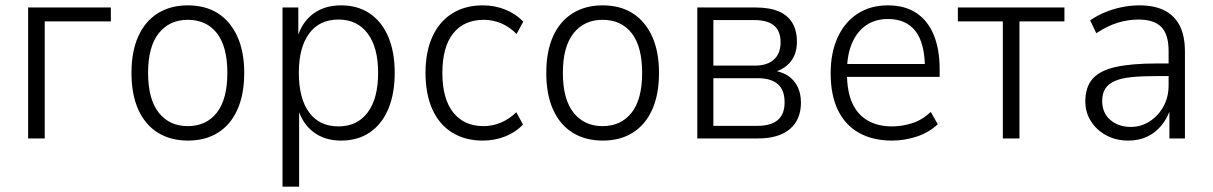

<svg xmlns="http://www.w3.org/2000/svg" viewBox="-20 -517 4528 717"><path d="M85 0V-489H394V-437H147V0Z M682 8Q617 8 569.5 -21.5Q522 -51 496.5 -107.5Q471 -164 471 -245Q471 -325 496.5 -381.5Q522 -438 569.5 -467.5Q617 -497 681 -497Q747 -497 793.5 -467.5Q840 -438 866 -381.5Q892 -325 892 -245Q892 -164 866.5 -107.5Q841 -51 794 -21.5Q747 8 682 8ZM681 -46Q750 -46 789.5 -96Q829 -146 829 -245Q829 -343 790 -393Q751 -443 681 -443Q613 -443 573 -393Q533 -343 533 -245Q533 -146 573 -96Q613 -46 681 -46Z M1035 180V-489H1094V-375H1090Q1107 -434 1149.5 -465.5Q1192 -497 1254 -497Q1316 -497 1361 -466.5Q1406 -436 1430 -379.5Q1454 -323 1454 -245Q1454 -167 1430 -110Q1406 -53 1361 -22.5Q1316 8 1254 8Q1193 8 1151 -23.5Q1109 -55 1092 -113H1097V180ZM1244 -45Q1314 -45 1353 -97Q1392 -149 1392 -245Q1392 -340 1353 -392Q1314 -444 1244 -444Q1173 -444 1134.5 -392Q1096 -340 1096 -245Q1096 -149 1134.5 -97Q1173 -45 1244 -45Z M1783 8Q1717 8 1668.5 -22Q1620 -52 1594.5 -109Q1569 -166 1569 -245Q1569 -324 1595 -380.5Q1621 -437 1669 -467Q1717 -497 1783 -497Q1828 -497 1867.5 -481Q1907 -465 1934 -436L1909 -390Q1884 -416 1852.5 -429.5Q1821 -443 1787 -443Q1713 -443 1672.5 -392.5Q1632 -342 1632 -244Q1632 -148 1672.5 -97Q1713 -46 1786 -46Q1820 -46 1851.5 -59.5Q1883 -73 1908 -98L1933 -52Q1906 -23 1866.5 -7.5Q1827 8 1783 8Z M2231 8Q2166 8 2118.5 -21.5Q2071 -51 2045.5 -107.5Q2020 -164 2020 -245Q2020 -325 2045.5 -381.5Q2071 -438 2118.5 -467.5Q2166 -497 2230 -497Q2296 -497 2342.5 -467.5Q2389 -438 2415 -381.5Q2441 -325 2441 -245Q2441 -164 2415.5 -107.5Q2390 -51 2343 -21.5Q2296 8 2231 8ZM2230 -46Q2299 -46 2338.5 -96Q2378 -146 2378 -245Q2378 -343 2339 -393Q2300 -443 2230 -443Q2162 -443 2122 -393Q2082 -343 2082 -245Q2082 -146 2122 -96Q2162 -46 2230 -46Z M2584 0V-489H2802Q2854 -489 2888 -474.5Q2922 -460 2939 -431.5Q2956 -403 2956 -361Q2956 -317 2933.5 -288Q2911 -259 2869 -247L2871 -253Q2903 -248 2925 -232.5Q2947 -217 2959 -192Q2971 -167 2971 -134Q2971 -70 2929.5 -35Q2888 0 2811 0ZM2644 -47H2808Q2858 -47 2884 -68.5Q2910 -90 2910 -135Q2910 -181 2884.5 -203Q2859 -225 2809 -225H2644ZM2644 -272H2799Q2845 -272 2870 -294.5Q2895 -317 2895 -359Q2895 -401 2870.5 -421.5Q2846 -442 2798 -442H2644Z M3311 8Q3241 8 3189.5 -20Q3138 -48 3110 -104Q3082 -160 3082 -244Q3082 -320 3108 -377Q3134 -434 3182 -465.5Q3230 -497 3296 -497Q3359 -497 3402 -468.5Q3445 -440 3467 -386.5Q3489 -333 3489 -258V-230H3127V-278H3451L3434 -261Q3434 -355 3399 -400.5Q3364 -446 3296 -446Q3249 -446 3215 -423Q3181 -400 3162 -356.5Q3143 -313 3143 -251V-242Q3143 -175 3163 -131.5Q3183 -88 3221 -66.5Q3259 -45 3311 -45Q3349 -45 3386.5 -57Q3424 -69 3456 -99L3482 -53Q3449 -22 3403.5 -7Q3358 8 3311 8Z M3725 0V-437H3557V-489H3955V-437H3787V0Z M4194 8Q4147 8 4110.5 -12Q4074 -32 4053.5 -65Q4033 -98 4033 -138Q4033 -192 4060.5 -223Q4088 -254 4147 -267Q4206 -280 4301 -280H4356V-233H4305Q4246 -233 4206 -229Q4166 -225 4142 -214Q4118 -203 4107 -185Q4096 -167 4096 -140Q4096 -95 4126.5 -69Q4157 -43 4203 -43Q4241 -43 4273 -63.5Q4305 -84 4324.5 -119Q4344 -154 4344 -198V-327Q4344 -388 4317 -416Q4290 -444 4232 -444Q4192 -444 4153.5 -432Q4115 -420 4074 -393L4051 -441Q4077 -459 4107.5 -471.5Q4138 -484 4170.5 -490.5Q4203 -497 4235 -497Q4290 -497 4327.5 -478.5Q4365 -460 4385 -422Q4405 -384 4405 -324V0H4347V-111H4351Q4340 -77 4318 -49.5Q4296 -22 4264.5 -7Q4233 8 4194 8Z"/></svg>

Font: Nunito Sans 10pt SemiCondensed Light
Style: Regular
Weight: 300
Width: 4
Designer: Vernon Adams
Foundry: Vernon Adams
Version: Version 3.101;gftools[0.9.27]